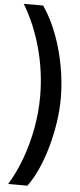

<svg xmlns="http://www.w3.org/2000/svg" viewBox="-70 -808 500 1204"><g transform="rotate(5 179.5 -206.0)"><path d="M312 -202Q312 -130 300.5 -52Q289 26 268 101.5Q247 177 217.5 244Q188 311 151 361H30Q76 286 110 194Q144 102 163 0.5Q182 -101 182 -203Q182 -355 142.5 -502.5Q103 -650 29 -773H151Q204 -696 239.5 -600.5Q275 -505 293.5 -403Q312 -301 312 -202Z"/></g></svg>

Font: Noto Sans Telugu
Style: Bold
Weight: 700
Designer: Jelle Bosma - Monotype Design Team
Foundry: Monotype Imaging Inc.
Version: Version 2.005; ttfautohint (v1.8.4.7-5d5b)